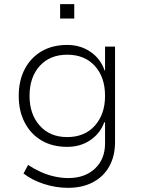

<svg xmlns="http://www.w3.org/2000/svg" viewBox="-20 -716 676 923"><path d="M307 187Q249 187 191.5 168.5Q134 150 93 118L115 77Q144 96 176 110.5Q208 125 242 132.5Q276 140 308 140Q388 140 436.5 94.5Q485 49 485 -27V-128H481Q462 -75 414.5 -42.5Q367 -10 303 -10Q232 -10 180 -40.5Q128 -71 99 -126.5Q70 -182 70 -255Q70 -329 99 -384Q128 -439 180 -469.5Q232 -500 303 -500Q367 -500 415.5 -466.5Q464 -433 483 -377H485V-492H533V-33Q533 34 505.5 83.5Q478 133 427 160Q376 187 307 187ZM303 -57Q387 -57 436 -112Q485 -167 485 -255Q485 -345 436 -399Q387 -453 303 -453Q220 -453 171 -399Q122 -345 122 -255Q122 -167 171 -112Q220 -57 303 -57ZM269 -627V-696H337V-627Z"/></svg>

Font: Nunito Sans 7pt ExtraLight
Style: Regular
Weight: 250
Designer: Vernon Adams
Foundry: Vernon Adams
Version: Version 3.101;gftools[0.9.27]